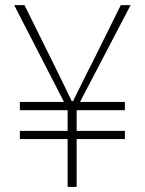

<svg xmlns="http://www.w3.org/2000/svg" viewBox="-20 -724 561 744"><path d="M242 0H277V-185H464V-217H277V-297H464V-329H290L486 -704H448L339 -484C313 -435 291 -387 263 -332H258C232 -387 208 -435 184 -484L75 -704H35L228 -329H57V-297H242V-217H57V-185H242Z"/></svg>

Font: Noto Sans CJK JP Thin
Style: Regular
Weight: 250
Designer: Ryoko NISHIZUKA (kana & ideographs); Paul D. Hunt (Latin, Greek & Cyrillic); Wenlong ZHANG (bopomofo); Sandoll Communica
Foundry: Adobe Systems Incorporated
Version: Version 1.004;PS 1.004;hotconv 1.0.82;makeotf.lib2.5.63406